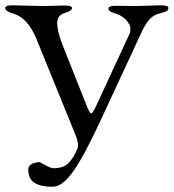

<svg xmlns="http://www.w3.org/2000/svg" viewBox="-20 -673 663 733"><path d="M623 -642.1Q623 -628.9 594.7 -623Q566.4 -617.2 549.8 -598.1Q533.2 -579.1 519 -546.9L368.2 -222.2Q301.8 -78.1 259.8 -19Q217.8 40 181.2 40Q134.3 40 110.8 24.4Q87.9 8.8 87.9 -25.9Q87.9 -49.8 127.9 -54.2Q133.8 -54.2 153.3 -42.5Q172.9 -30.8 186 -30.8Q219.7 -30.8 239.3 -48.3Q258.8 -65.9 275.9 -106Q277.8 -109.9 277.8 -121.6Q277.8 -133.3 268.1 -158.2L120.1 -522Q86.9 -604 33.2 -620.1Q0 -629.9 0 -641.6Q0 -653.3 28.8 -652.8L146 -649.9L226.1 -651.9Q254.9 -651.9 254.9 -642.1Q254.9 -631.8 226.6 -623Q198.2 -614.3 198.2 -585Q198.2 -555.7 217.8 -503.9L311 -269Q322.3 -240.2 328.1 -240.2Q334 -240.2 347.2 -269L474.1 -543Q478 -549.8 478 -564Q478 -578.1 461.9 -596.2Q445.8 -614.3 419.9 -621.6Q394 -628.9 394 -640.1Q394 -651.4 422.9 -650.9L498 -649.9L594.2 -652.8Q623 -652.8 623 -642.1Z"/></svg>

Font: EBGaramond
Style: Regular
Weight: 400
Version: Version 000.012g